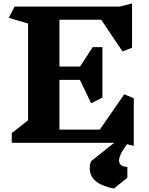

<svg xmlns="http://www.w3.org/2000/svg" viewBox="-20 -824 860 1108"><path d="M667 102Q667 119 678.5 128.5Q690 138 715 139V202L637 264Q498 237 498 148Q498 122 506 106L639 0H48V-56L142 -130V-688L31 -721L64 -786H670L742 -804V-549L687 -527L564 -710H323V-440H442L515 -552H571V-261L506 -228L441 -363H323V-76H556L697 -280L752 -257V18L713 8Q667 69 667 102Z"/></svg>

Font: InknutAntiqua
Style: Bold
Weight: 700
Designer: Claus Eggers Srensen
Foundry: Claus Eggers Srensen
Version: Version 1.000; ttfautohint (v1.2) -l 7 -r 28 -G 50 -x 13 -D 